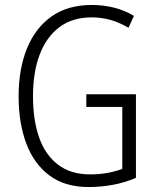

<svg xmlns="http://www.w3.org/2000/svg" viewBox="-20 -744 630 774"><path d="M328 -364H528V-27Q484 -8 435.5 1Q387 10 337 10Q242 10 179.5 -36.5Q117 -83 86 -165.5Q55 -248 55 -356Q55 -465 88.5 -548Q122 -631 187.5 -677.5Q253 -724 350 -724Q396 -724 438.5 -713.5Q481 -703 520 -680L498 -632Q461 -654 424 -664Q387 -674 350 -674Q272 -674 219.5 -634.5Q167 -595 140 -524Q113 -453 113 -356Q113 -261 137.5 -190.5Q162 -120 213.5 -80.5Q265 -41 343 -41Q381 -41 413.5 -47Q446 -53 473 -63V-313H328Z"/></svg>

Font: Noto Sans Lao UI Cond Light
Style: Regular
Weight: 300
Width: 3
Designer: Monotype Design Team
Foundry: Monotype Imaging Inc.
Version: Version 2.000; ttfautohint (v1.8.4.7-5d5b)